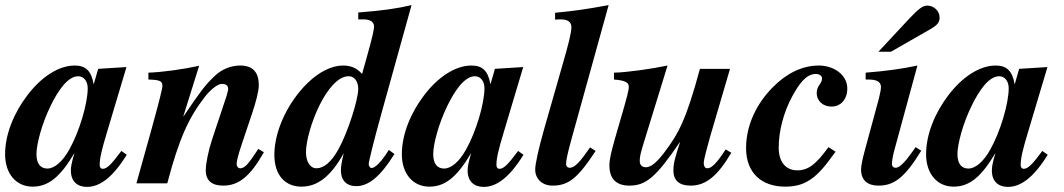

<svg xmlns="http://www.w3.org/2000/svg" viewBox="-41 -719 4173 753"><path d="M303 -373C303 -313 270 -202 231 -133C204 -84 172 -58 145 -58C119 -58 102 -75 102 -115C102 -153 123 -234 158 -305C186 -362 224 -420 266 -420C288 -420 303 -400 303 -373ZM435 -127C394 -72 378 -57 362 -57C354 -57 350 -63 350 -72C350 -97 356 -126 380 -205L455 -456L344 -449L327 -390H326C317 -441 295 -462 252 -462C187 -462 119 -415 66 -345C15 -278 -21 -194 -21 -114C-21 -38 22 13 87 13C148 13 195 -24 251 -119C239 -78 237 -64 237 -50C237 -7 263 14 300 14C347 14 398 -18 456 -112Z M972 -135C932 -73 918 -59 901 -59C893 -59 887 -66 887 -76C887 -86 892 -109 911 -165L946 -269C962 -316 974 -361 974 -385C974 -434 952 -462 901 -462C864 -462 828 -447 801 -421C764 -386 746 -362 679 -263H678L740 -461C676 -447 597 -436 541 -434V-407C583 -406 596 -402 596 -383C596 -371 584 -324 551 -204L494 0H615C661 -174 698 -255 760 -336C780 -363 811 -390 829 -390C842 -390 854 -386 854 -369C854 -366 850 -351 847 -341L792 -176C776 -128 766 -77 766 -51C766 -10 791 9 834 9C894 9 939 -25 994 -122Z M1364 -371C1364 -327 1322 -197 1286 -133C1259 -84 1229 -59 1200 -59C1175 -59 1159 -86 1159 -122C1159 -164 1180 -242 1213 -308C1242 -366 1284 -421 1327 -420C1349 -420 1364 -399 1364 -371ZM1573 -699C1513 -685 1464 -678 1364 -670V-643H1385C1411 -643 1426 -633 1426 -615C1426 -606 1422 -581 1397 -493L1379 -429C1357 -454 1333 -462 1304 -462C1259 -462 1209 -436 1166 -394C1093 -324 1035 -211 1035 -112C1035 -29 1080 13 1141 13C1202 13 1255 -24 1307 -118C1298 -79 1296 -66 1296 -50C1296 -12 1318 11 1356 11C1405 11 1451 -27 1506 -115L1484 -131C1456 -86 1431 -60 1416 -60C1410 -60 1405 -69 1405 -75C1405 -84 1421 -152 1456 -278Z M1859 -373C1859 -313 1826 -202 1787 -133C1760 -84 1728 -58 1701 -58C1675 -58 1658 -75 1658 -115C1658 -153 1679 -234 1714 -305C1742 -362 1780 -420 1822 -420C1844 -420 1859 -400 1859 -373ZM1991 -127C1950 -72 1934 -57 1918 -57C1910 -57 1906 -63 1906 -72C1906 -97 1912 -126 1936 -205L2011 -456L1900 -449L1883 -390H1882C1873 -441 1851 -462 1808 -462C1743 -462 1675 -415 1622 -345C1571 -278 1535 -194 1535 -114C1535 -38 1578 13 1643 13C1704 13 1751 -24 1807 -119C1795 -78 1793 -64 1793 -50C1793 -7 1819 14 1856 14C1903 14 1954 -18 2012 -112Z M2346 -699C2260 -683 2211 -676 2136 -669V-642C2147 -643 2153 -643 2158 -643C2185 -643 2200 -633 2200 -613C2200 -589 2187 -541 2166 -468L2092 -209C2072 -138 2058 -77 2058 -54C2058 -18 2085 9 2126 9C2190 9 2226 -22 2295 -127L2273 -141C2233 -82 2212 -61 2194 -61C2184 -61 2179 -68 2179 -76C2179 -90 2186 -122 2201 -176Z M2805 -133C2770 -79 2750 -59 2733 -59C2722 -59 2719 -70 2719 -80C2719 -92 2731 -137 2744 -183L2822 -449H2704C2650 -249 2620 -194 2562 -118C2532 -79 2510 -63 2492 -63C2478 -63 2468 -71 2468 -88C2468 -103 2470 -115 2484 -160L2577 -462C2516 -449 2418 -435 2367 -434V-407C2413 -404 2425 -394 2425 -379C2425 -363 2416 -333 2408 -304L2371 -176C2357 -126 2349 -95 2349 -70C2349 -17 2377 9 2427 9C2492 9 2531 -23 2625 -161H2626C2608 -106 2600 -80 2600 -51C2600 -10 2624 9 2668 9C2728 9 2775 -31 2827 -120Z M3208 -142C3160 -75 3129 -51 3086 -51C3042 -51 3013 -82 3013 -140C3013 -207 3033 -280 3066 -341C3094 -392 3121 -429 3159 -429C3171 -429 3183 -422 3183 -412C3183 -390 3162 -384 3162 -354C3162 -324 3186 -301 3220 -301C3257 -301 3282 -330 3282 -372C3282 -425 3230 -462 3170 -462C3103 -462 3041 -429 2990 -377C2928 -315 2885 -230 2885 -138C2885 -40 2947 13 3038 13C3071 13 3098 7 3121 -5C3166 -28 3198 -72 3236 -124Z M3404 -516H3453L3605 -603C3635 -620 3644 -631 3644 -650C3644 -676 3622 -697 3596 -697C3578 -697 3562 -685 3526 -647ZM3550 -142 3536 -122C3509 -84 3487 -61 3472 -61C3464 -61 3457 -65 3457 -77C3457 -86 3461 -111 3466 -128L3557 -462C3503 -450 3432 -440 3354 -434V-407H3368C3398 -407 3414 -397 3414 -378C3414 -370 3412 -357 3406 -333L3351 -130C3341 -94 3336 -68 3336 -54C3336 -11 3363 9 3404 9C3464 9 3506 -20 3572 -128Z M3915 -373C3915 -313 3882 -202 3843 -133C3816 -84 3784 -58 3757 -58C3731 -58 3714 -75 3714 -115C3714 -153 3735 -234 3770 -305C3798 -362 3836 -420 3878 -420C3900 -420 3915 -400 3915 -373ZM4047 -127C4006 -72 3990 -57 3974 -57C3966 -57 3962 -63 3962 -72C3962 -97 3968 -126 3992 -205L4067 -456L3956 -449L3939 -390H3938C3929 -441 3907 -462 3864 -462C3799 -462 3731 -415 3678 -345C3627 -278 3591 -194 3591 -114C3591 -38 3634 13 3699 13C3760 13 3807 -24 3863 -119C3851 -78 3849 -64 3849 -50C3849 -7 3875 14 3912 14C3959 14 4010 -18 4068 -112Z"/></svg>

Font: XITS
Style: Bold Italic
Weight: 700
Italic angle: -16.33°
Designer: MicroPress Inc., with final additions and corrections provided by Coen Hoffman, Elsevier (retired)
Version: Version 1.302